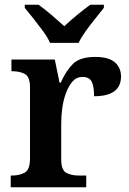

<svg xmlns="http://www.w3.org/2000/svg" viewBox="-20 -786 543 806"><path d="M25 0V-49H28Q62 -49 84 -61.5Q106 -74 106 -121V-419Q106 -463 85 -475Q64 -487 31 -487H28V-536H210L230 -439H235Q257 -489 286.5 -518Q316 -547 380 -547Q436 -547 462 -524.5Q488 -502 488 -465Q488 -382 375 -382Q375 -423 365 -443Q355 -463 326 -463Q301 -463 284.5 -444Q268 -425 257 -395.5Q246 -366 241.5 -332.5Q237 -299 237 -270V-116Q237 -72 258.5 -60.5Q280 -49 311 -49H342V0ZM190 -606Q180 -629 160.5 -655.5Q141 -682 120.5 -708Q100 -734 84 -753V-766H142Q166 -749 196.5 -723Q227 -697 250 -676Q272 -697 303.5 -723Q335 -749 359 -766H416V-753Q401 -734 380 -708Q359 -682 340 -655.5Q321 -629 310 -606Z"/></svg>

Font: Noto Serif Malayalam SemiBold
Style: Regular
Weight: 600
Designer: Indian type Foundry, Jelle Bosma, Monotype Design Team
Foundry: Monotype Imaging Inc.
Version: Version 2.104; ttfautohint (v1.8.4.7-5d5b)